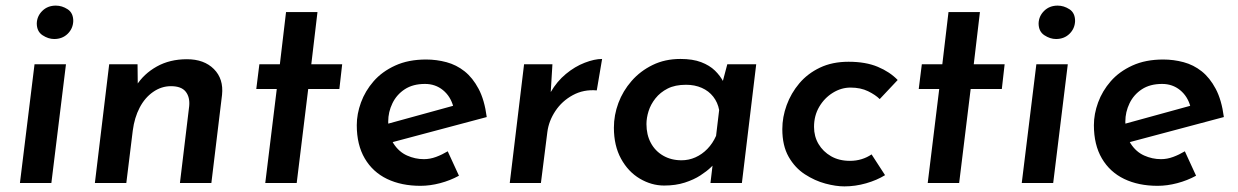

<svg xmlns="http://www.w3.org/2000/svg" viewBox="-20 -652 4410 684"><path d="M103 -423H215L163 0H51ZM111 -569Q112 -595 131 -613.5Q150 -632 179 -632Q201 -632 221 -619Q241 -606 241 -577Q240 -550 221 -531.5Q202 -513 173 -513Q152 -513 131.5 -526.5Q111 -540 111 -569Z M470 -423 471 -332 465 -346Q492 -389 538.5 -415Q585 -441 646 -441Q707 -441 742 -406Q777 -371 771 -314L733 0H621L654 -274Q657 -306 641.5 -325.5Q626 -345 589 -345Q555 -345 525.5 -324.5Q496 -304 477.5 -268.5Q459 -233 453 -187L430 0H318L369 -423Z M999 -609H1111L1089 -423H1199L1189 -335H1078L1037 0H925L966 -335H893L904 -423H977Z M1490 -85Q1512 -85 1533.5 -93Q1555 -101 1575 -113L1615 -26Q1584 -9 1548 0.5Q1512 10 1478 10Q1410 10 1359 -14.5Q1308 -39 1279.5 -87.5Q1251 -136 1251 -206Q1251 -246 1266 -287Q1281 -328 1311 -362.5Q1341 -397 1388 -418.5Q1435 -440 1498 -440Q1535 -440 1570.5 -430.5Q1606 -421 1635 -398Q1664 -375 1685 -335.5Q1706 -296 1714 -235L1361 -141L1343 -206L1634 -286L1595 -272Q1585 -309 1558 -331Q1531 -353 1494 -353Q1451 -353 1422 -334Q1393 -315 1378 -284Q1363 -253 1363 -219Q1363 -170 1382 -140.5Q1401 -111 1430 -98Q1459 -85 1490 -85Z M1948 -423 1942 -324Q1964 -362 1996 -388.5Q2028 -415 2063 -428.5Q2098 -442 2125 -442L2106 -330Q2059 -334 2020.5 -313Q1982 -292 1958.5 -256.5Q1935 -221 1930 -182L1907 0H1796L1847 -423Z M2346 9Q2301 9 2259.5 -15.5Q2218 -40 2192.5 -86.5Q2167 -133 2167 -197Q2167 -242 2183 -285Q2199 -328 2230 -363.5Q2261 -399 2305 -420.5Q2349 -442 2404 -442Q2448 -442 2478 -430.5Q2508 -419 2527 -400.5Q2546 -382 2558 -359L2549 -340L2571 -423H2674L2623 0H2511L2523 -101L2530 -74Q2526 -69 2512 -55.5Q2498 -42 2475 -27Q2452 -12 2419.5 -1.5Q2387 9 2346 9ZM2408 -81Q2434 -81 2457.5 -91.5Q2481 -102 2500 -121.5Q2519 -141 2531 -168L2542 -260Q2537 -287 2521 -307.5Q2505 -328 2480 -339Q2455 -350 2424 -350Q2385 -350 2358.5 -336.5Q2332 -323 2315 -301.5Q2298 -280 2290.5 -256Q2283 -232 2283 -210Q2283 -172 2298.5 -143Q2314 -114 2342.5 -97.5Q2371 -81 2408 -81Z M3133 -28Q3104 -10 3065.5 1Q3027 12 2988 12Q2958 12 2920.5 2Q2883 -8 2847.5 -31Q2812 -54 2789.5 -93.5Q2767 -133 2767 -192Q2767 -235 2782.5 -277.5Q2798 -320 2827.5 -355Q2857 -390 2901 -411Q2945 -432 3003 -432Q3064 -432 3107 -414Q3150 -396 3178 -367L3114 -299Q3099 -314 3072.5 -327Q3046 -340 3010 -340Q2977 -340 2947 -321.5Q2917 -303 2898.5 -271.5Q2880 -240 2880 -200Q2880 -166 2896 -139Q2912 -112 2940.5 -95.5Q2969 -79 3008 -79Q3030 -79 3049.5 -85Q3069 -91 3085 -102Z M3359 -609H3471L3449 -423H3559L3549 -335H3438L3397 0H3285L3326 -335H3253L3264 -423H3337Z M3672 -423H3784L3732 0H3620ZM3680 -569Q3681 -595 3700 -613.5Q3719 -632 3748 -632Q3770 -632 3790 -619Q3810 -606 3810 -577Q3809 -550 3790 -531.5Q3771 -513 3742 -513Q3721 -513 3700.5 -526.5Q3680 -540 3680 -569Z M4116 -85Q4138 -85 4159.5 -93Q4181 -101 4201 -113L4241 -26Q4210 -9 4174 0.5Q4138 10 4104 10Q4036 10 3985 -14.5Q3934 -39 3905.5 -87.5Q3877 -136 3877 -206Q3877 -246 3892 -287Q3907 -328 3937 -362.5Q3967 -397 4014 -418.5Q4061 -440 4124 -440Q4161 -440 4196.5 -430.5Q4232 -421 4261 -398Q4290 -375 4311 -335.5Q4332 -296 4340 -235L3987 -141L3969 -206L4260 -286L4221 -272Q4211 -309 4184 -331Q4157 -353 4120 -353Q4077 -353 4048 -334Q4019 -315 4004 -284Q3989 -253 3989 -219Q3989 -170 4008 -140.5Q4027 -111 4056 -98Q4085 -85 4116 -85Z"/></svg>

Font: Josefin Sans Thin SemiBold
Style: Italic
Weight: 600
Italic angle: -7°
Version: Version 2.000